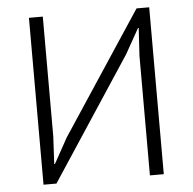

<svg xmlns="http://www.w3.org/2000/svg" viewBox="-51 -749 803 800"><g transform="rotate(-5 350.5 -349.0)"><path d="M99 -698H157V-198L151 -82H154L212 -187L549 -698H602V0H544V-500L551 -616H548L489 -511L153 0H99Z"/></g></svg>

Font: Plexus Sans Light
Style: Regular
Weight: 300
Version: Version 2.001;PS 002.001;hotconv 1.0.70;makeotf.lib2.5.58329